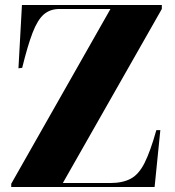

<svg xmlns="http://www.w3.org/2000/svg" viewBox="-20 -750 703 770"><path d="M25 0V-13L423 -714H219Q181 -714 156 -692.5Q131 -671 111 -619.5Q91 -568 69 -478L54 -476L68 -730H629V-714L232 -16H422Q472 -16 504.5 -33.5Q537 -51 560 -97Q583 -143 607 -228H623L600 0Z"/></svg>

Font: Literata 72pt ExtraBold
Style: Regular
Weight: 800
Designer: Latin by Veronika Burian and Jose Scaglione. Greek by Irene Vlachou. Cyrillic by Vera Evstafieva.
Foundry: TypeTogether
Version: Version 3.002